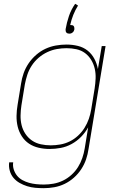

<svg xmlns="http://www.w3.org/2000/svg" viewBox="-20 -771 640 1004"><path d="M209 213Q186 213 164 211Q142 209 121.5 202.5Q101 196 82.5 185.5Q64 175 50.5 159Q37 143 31 121.5Q25 100 28 78H49Q46 97 52 115.5Q58 134 69.5 148Q81 162 97.5 171Q114 180 132 185Q150 190 169.5 192Q189 194 209 194Q234 194 259.5 189.5Q285 185 309 173.5Q333 162 353.5 143.5Q374 125 388 102.5Q402 80 410.5 55Q419 30 423 5L441 -105Q426 -78 404 -55.5Q382 -33 354.5 -18Q327 -3 297.5 2.5Q268 8 239 8Q210 8 182 1.5Q154 -5 131.5 -20Q109 -35 94 -58.5Q79 -82 72.5 -109Q66 -136 66.5 -165Q67 -194 72 -223L90 -333Q94 -361 103.5 -388Q113 -415 129.5 -439.5Q146 -464 169 -484Q192 -504 218 -516Q244 -528 272 -533Q300 -538 328 -538Q358 -538 387 -531Q416 -524 438 -506.5Q460 -489 473.5 -463.5Q487 -438 492 -410L512 -530H532L443 8Q439 36 430 62.5Q421 89 405 113.5Q389 138 366.5 158Q344 178 318 190.5Q292 203 264 208Q236 213 209 213ZM245 -11Q270 -11 295.5 -15.5Q321 -20 344.5 -31.5Q368 -43 388 -61.5Q408 -80 422 -102.5Q436 -125 444.5 -149.5Q453 -174 457 -199L475 -309Q479 -335 480 -361Q481 -387 475.5 -411.5Q470 -436 457 -457.5Q444 -479 424.5 -493.5Q405 -508 380 -513.5Q355 -519 328 -519Q303 -519 277.5 -514.5Q252 -510 227.5 -498.5Q203 -487 182 -469Q161 -451 146 -428Q131 -405 123 -380.5Q115 -356 110 -330L92 -220Q88 -194 87.5 -167.5Q87 -141 93 -116.5Q99 -92 113 -71Q127 -50 147.5 -36Q168 -22 193.5 -16.5Q219 -11 245 -11ZM342 -595Q338 -595 333.5 -596.5Q329 -598 326.5 -601.5Q324 -605 323.5 -609Q323 -613 323 -618Q329 -653 340.5 -687Q352 -721 373 -751L388 -742Q373 -718 363 -692.5Q353 -667 347 -640Q347 -640 348 -640Q349 -640 350 -640Q354 -640 358.5 -639Q363 -638 365.5 -634.5Q368 -631 368.5 -626.5Q369 -622 369 -618Q368 -613 366 -609Q364 -605 360 -601.5Q356 -598 351.5 -596.5Q347 -595 342 -595Z"/></svg>

Font: Iosevka Curly ThExObl
Style: Regular
Weight: 100
Width: 7
Italic angle: -9°
Monospace: yes
Designer: Belleve Invis
Foundry: Belleve Invis
Version: Version 11.1.0; ttfautohint (v1.8.3)